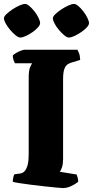

<svg xmlns="http://www.w3.org/2000/svg" viewBox="-22 -957 473 977"><path d="M298 0Q291 0 266 -2.5Q241 -5 207 -8.5Q173 -12 138.5 -16.5Q104 -21 78 -25Q52 -29 43 -32Q43 -42 45.5 -53.5Q48 -65 51 -70L80 -74Q95 -76 104.5 -87.5Q114 -99 119 -119.5Q124 -140 124 -169V-559Q124 -600 131.5 -616Q139 -632 141 -635H54Q51 -640 47 -651Q43 -662 43 -675Q49 -681 61 -688Q73 -695 85.5 -699.5Q98 -704 103 -704H372Q375 -698 380 -686.5Q385 -675 386 -652L343 -639Q332 -636 322 -629.5Q312 -623 305.5 -606Q299 -589 299 -553V-147Q299 -123 293.5 -106Q288 -89 282 -83L368 -69Q370 -65 373 -53.5Q376 -42 376 -32Q360 -19 339 -9.5Q318 0 298 0ZM328 -766Q319 -766 305.5 -777Q292 -788 278.5 -804Q265 -820 256 -836.5Q247 -853 247 -864Q247 -873 259.5 -885Q272 -897 290 -909Q308 -921 326 -929Q344 -937 355 -937Q364 -937 377 -926Q390 -915 402.5 -898.5Q415 -882 423 -865.5Q431 -849 431 -839Q431 -830 419.5 -817.5Q408 -805 391 -793.5Q374 -782 357 -774Q340 -766 328 -766ZM81 -766Q72 -766 58 -777Q44 -788 30 -804.5Q16 -821 7 -837.5Q-2 -854 -2 -864Q-2 -873 10.5 -885Q23 -897 41 -909Q59 -921 77 -929Q95 -937 106 -937Q115 -937 128 -926Q141 -915 153.5 -899Q166 -883 174 -866.5Q182 -850 182 -839Q182 -830 171 -817.5Q160 -805 143.5 -793.5Q127 -782 110 -774Q93 -766 81 -766Z"/></svg>

Font: Texturina 12pt Black
Style: Regular
Weight: 900
Designer: Guillermo Torres Carreño
Foundry: Omnibus-Type
Version: Version 1.002